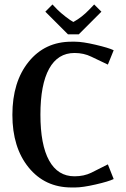

<svg xmlns="http://www.w3.org/2000/svg" viewBox="-20 -828 562 856"><path d="M331.1 -674.8H283.2L182.1 -775.9L213.9 -808.1L235.8 -785.2Q250 -771 272.7 -753.4Q295.4 -735.8 307.1 -730Q344.7 -750.5 377.9 -785.2L399.9 -808.1L432.1 -775.9ZM298.8 -642.1H314.9Q348.1 -642.1 406.5 -628.4Q464.8 -614.7 486.8 -604L460.9 -540L387.2 -575.2Q353.5 -591.8 312 -591.8Q237.8 -591.8 199 -521.5Q160.2 -451.2 160.2 -316.9Q160.2 -182.6 199 -112.3Q237.8 -42 312 -42Q354.5 -42 387.2 -58.1L460.9 -95.2L486.8 -29.8Q464.8 -19 406.5 -5.6Q348.1 7.8 314.9 7.8H298.8Q180.2 7.8 107.7 -81.3Q35.2 -170.4 35.2 -315.9Q35.2 -462.9 107.7 -552.5Q180.2 -642.1 298.8 -642.1Z"/></svg>

Font: Resagokr
Style: Bold
Weight: 600
Designer: gluk
Foundry: gluk
Version: Version 0.95